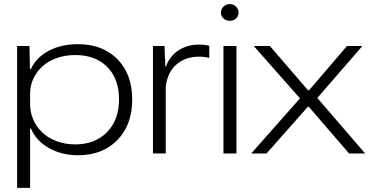

<svg xmlns="http://www.w3.org/2000/svg" viewBox="-20 -744 1799 931"><path d="M63 167V-521H123L125 -409.2H129.9Q154.8 -464.4 215.1 -497.1Q275.4 -529.8 358.9 -529.8Q477.1 -529.8 549.1 -457.3Q621.1 -384.8 621.1 -261.2Q621.1 -138.7 549.1 -64.9Q477.1 8.8 358.9 8.8Q278.8 8.8 216.8 -26.4Q154.8 -61.5 129.9 -121.1H126V167ZM126 -237.8Q126 -199.7 141.1 -164.8Q156.2 -129.9 183.6 -103Q210.9 -76.2 252.9 -60.1Q294.9 -43.9 345.2 -43.9Q440.9 -43.9 499 -103.3Q557.1 -162.6 557.1 -261.2Q557.1 -362.8 499.5 -419.9Q441.9 -477.1 345.2 -477.1Q294.9 -477.1 252.9 -461.7Q210.9 -446.3 183.6 -420.4Q156.2 -394.5 141.1 -361.3Q126 -328.1 126 -292Z M721.7 0V-521H777.8L781.7 -420.9H784.7Q801.3 -470.2 844.5 -499Q887.7 -527.8 944.8 -527.8Q975.1 -527.8 994.6 -522V-462.9Q974.6 -469.2 944.8 -469.2Q877.9 -469.2 833.7 -429.7Q789.6 -390.1 783.7 -319.8V0Z M1063.5 0V-521H1126.5V0ZM1051.3 -683.1Q1051.3 -699.7 1063.7 -711.9Q1076.2 -724.1 1094.7 -724.1Q1112.3 -724.1 1124.5 -711.9Q1136.7 -699.7 1136.7 -683.1Q1136.7 -666 1124.8 -654.5Q1112.8 -643.1 1094.7 -643.1Q1076.2 -643.1 1063.7 -654.5Q1051.3 -666 1051.3 -683.1Z M1198.2 0 1434.6 -267.1 1210.4 -521H1288.6L1473.6 -306.2H1478.5L1662.6 -521H1737.3L1518.6 -269L1750.5 0H1672.4L1477.5 -226.1H1472.7L1272.5 0Z"/></svg>

Font: Lumene Sans Expanded Light
Style: Regular
Weight: 300
Width: 7
Designer: Deni Anggara
Version: Version 1.003;Glyphs 3.1.2 (3151)